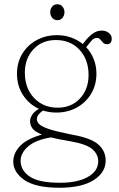

<svg xmlns="http://www.w3.org/2000/svg" viewBox="-20 -635 558 904"><path d="M321.5 -0.5Q409 15 443.2 45.5Q477.5 76 477.5 121Q477.5 177.5 420.8 213.2Q364 249 260.5 249Q148 249 95.2 212.8Q42.5 176.5 42.5 126Q42.5 87 73.5 53.2Q104.5 19.5 177.5 -1.5Q144.5 -14.5 133 -30Q121.5 -45.5 121.5 -66Q121.5 -77 130.2 -92.5Q139 -108 163 -122.5Q117 -144 88.5 -187.2Q60 -230.5 60 -287.5Q60 -341 85 -382Q110 -423 152.8 -446.2Q195.5 -469.5 248.5 -469.5Q283.5 -469.5 314.5 -458.5Q345.5 -447.5 370 -427.5L379.5 -440Q398 -463.5 417.2 -477.2Q436.5 -491 458.5 -491Q479 -491 492.5 -480Q506 -469 506 -453.5Q506 -427 484 -427Q471.5 -427 464.8 -434.5Q458 -442 452 -449.2Q446 -456.5 437 -456.5Q422.5 -456.5 411.8 -444.5Q401 -432.5 386 -412.5Q408.5 -388.5 421.2 -356.8Q434 -325 434 -288Q434 -234.5 408.8 -193Q383.5 -151.5 340.8 -128.2Q298 -105 245 -105Q212.5 -105 182.5 -114.5Q153.5 -94.5 153.5 -74Q153.5 -60 167.2 -48.2Q181 -36.5 217.2 -25.2Q253.5 -14 321.5 -0.5ZM243 -446.5Q178 -446.5 137.5 -403Q97 -359.5 97 -293Q97 -220 140.2 -174Q183.5 -128 251.5 -128Q316.5 -128 356.8 -171.5Q397 -215 397 -282Q397 -354.5 354.5 -400.5Q312 -446.5 243 -446.5ZM77 122.5Q77 166.5 119.5 196Q162 225.5 263.5 225.5Q345 225.5 393.8 198Q442.5 170.5 442.5 124Q442.5 92 415.2 67.8Q388 43.5 310.5 30Q255.5 21 219.5 12Q148.5 23.5 112.8 54.2Q77 85 77 122.5ZM250 -540Q235 -540 225.8 -551Q216.5 -562 216.5 -577.5Q216.5 -593 225.8 -604Q235 -615 250 -615Q265 -615 274.2 -604Q283.5 -593 283.5 -577.5Q283.5 -562 274.2 -551Q265 -540 250 -540Z"/></svg>

Font: Fraunces 9pt Soft Thin
Style: Regular
Weight: 100
Version: Version 1.000;[b76b70a41]